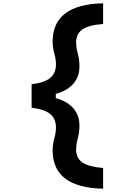

<svg xmlns="http://www.w3.org/2000/svg" viewBox="-20 -960 740 1160"><path d="M603 -815Q517 -809 478.5 -782.5Q440 -756 440 -705Q440 -672 450 -636Q460 -600 460 -558Q460 -497 423.5 -454.5Q387 -412 317 -393V-380H171V-451Q248 -460 283 -489Q318 -518 318 -570Q318 -604 308 -638Q298 -672 298 -709Q298 -821 374.5 -879Q451 -937 603 -940ZM603 55V180Q451 177 374.5 119Q298 61 298 -51Q298 -89 308 -123Q318 -157 318 -190Q318 -243 283 -271.5Q248 -300 171 -309V-380H317V-367Q387 -348 423.5 -305.5Q460 -263 460 -202Q460 -161 450 -124.5Q440 -88 440 -55Q440 -4 478.5 22Q517 48 603 55Z"/></svg>

Font: Martian Mono SemiExpanded SemiBold
Style: Regular
Weight: 600
Monospace: yes
Version: Version 0.930